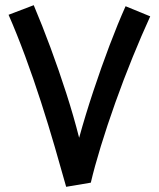

<svg xmlns="http://www.w3.org/2000/svg" viewBox="-20 -713 612 740"><path d="M235 7Q216 -61 191.5 -145.5Q167 -230 138 -320Q109 -410 77 -496.5Q45 -583 13 -656L110 -693Q143 -615 175 -528.5Q207 -442 235.5 -353.5Q264 -265 285 -182Q309 -269 339.5 -361Q370 -453 402 -537.5Q434 -622 464 -689L559 -650Q526 -578 491 -492Q456 -406 424.5 -317.5Q393 -229 368.5 -149Q344 -69 330 -9L235 7Z"/></svg>

Font: Noto Sans Arabic Med
Style: Regular
Weight: 500
Designer: Monotype Design Team, Nadine Chahine, Nizar Qandah and Khaled Hosny
Foundry: Monotype Imaging Inc.
Version: Version 2.012; ttfautohint (v1.8.4.7-5d5b)